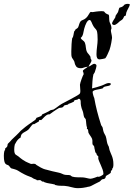

<svg xmlns="http://www.w3.org/2000/svg" viewBox="-306 -466 696 999"><path d="M282 406C284 400 284 394 284 388C284 352 271 337 264 315C262 309 262 303 260 297C258 292 254 287 253 282C249 270 249 258 245 246C244 240 240 236 238 231C231 219 231 211 228 198C226 192 221 188 220 184C203 131 193 92 184 42C184 46 176 22 176 13C176 0 212 0 228 -6C229 -6 232 -12 234 -13C247 -20 271 -16 271 -31C267 -33 264 -34 260 -34C248 -34 236 -25 224 -21C207 -15 190 -10 173 -6C174 -28 175 -58 180 -79C180 -80 187 -88 187 -90C192 -103 196 -119 196 -125C196 -131 188 -134 185 -134C176 -134 167 -123 154 -119C159 -130 170 -142 170 -152C170 -156 165 -160 165 -164C165 -165 165 -167 165 -168V-170C156 -186 151 -187 147 -195C139 -210 142 -228 136 -243C130 -257 118 -257 114 -269C127 -278 128 -300 132 -316C138 -338 148 -362 160 -362C169 -362 172 -342 180 -330C186 -319 195 -314 198 -305C201 -295 202 -277 202 -260C202 -236 196 -210 196 -184C196 -168 199 -157 213 -157C217 -157 239 -161 242 -163C247 -167 260 -197 264 -207C271 -227 277 -264 277 -269C277 -281 271 -299 271 -307C271 -313 274 -314 274 -320C274 -334 264 -350 264 -352C261 -363 263 -385 260 -389C259 -390 251 -392 245 -396C235 -403 241 -408 223 -408C206 -408 181 -404 176 -403H175C173 -403 170 -404 167 -404C159 -403 156 -384 140 -371C130 -362 120 -362 114 -356C106 -347 105 -332 100 -323C95 -316 85 -314 85 -309C85 -305 83 -307 81 -305C77 -296 76 -269 70 -269C67 -253 65 -223 65 -199C65 -187 65 -176 67 -170C68 -164 76 -157 81 -145C83 -139 83 -133 85 -130C91 -115 100 -111 115 -111C127 -111 131 -117 151 -119C144 -111 125 -104 125 -96C125 -93 129 -89 129 -82V-79C127 -79 110 -34 110 -25C110 -16 112 -4 112 6C112 11 112 16 110 20C108 28 31 65 16 74C0 83 -13 96 -28 104C-33 106 -36 105 -42 107C-44 107 -51 113 -54 114C-65 120 -77 125 -86 129C-87 129 -89 135 -90 136C-98 142 -108 143 -116 147C-118 149 -120 156 -123 158C-146 174 -170 190 -188 206C-195 211 -201 217 -207 224C-227 245 -243 257 -254 271C-257 275 -263 279 -265 282C-268 287 -266 292 -269 297C-272 302 -280 306 -280 309C-280 310 -279 312 -279 313C-279 316 -283 318 -283 318C-285 327 -286 335 -286 344C-286 396 -271 388 -261 395C-256 399 -253 407 -247 410C-242 412 -237 412 -232 414C-216 418 -208 425 -196 432C-168 448 -161 449 -141 457C-139 458 -133 463 -130 464C-128 465 -120 468 -119 468C-114 468 -119 472 -111 472C-107 472 -103 471 -99 471C-91 471 -90 479 -84 479C-83 479 -82 479 -80 479C-77 479 -76 482 -75 482C-57 489 -39 489 -21 494C-21 494 -20 497 -17 497C1 502 13 500 30 501C57 503 74 513 99 513C118 513 136 510 144 508C156 504 157 507 169 501C184 494 194 487 206 482C216 479 218 472 224 468C228 465 234 467 238 464C244 460 244 454 245 450C249 446 271 437 271 430C271 429 271 427 271 425C271 420 278 422 278 414C278 409 281 408 282 406ZM231 442C230 444 213 454 208 454C206 454 203 453 202 453C203 453 174 464 165 464C155 464 140 458 125 457C106 456 87 458 70 453C68 453 61 447 60 446C49 443 37 446 26 442C17 439 13 435 -2 432C-28 426 -41 424 -64 417C-73 415 -84 413 -112 395C-120 392 -118 386 -130 386C-134 386 -138 387 -142 387C-146 387 -148 386 -152 384C-160 380 -178 376 -210 348C-220 339 -232 343 -232 312C-232 303 -231 294 -229 286C-228 286 -218 259 -199 250C-198 246 -197 236 -192 231C-184 222 -169 218 -159 209C-152 203 -139 180 -133 180C-132 180 -130 180 -128 180C-127 180 -113 170 -104 166C-102 164 -104 158 -99 158C-97 158 -94 159 -92 159C-89 159 -67 129 -53 129C-51 129 -50 129 -48 129C-48 128 -9 101 1 96C6 94 15 95 20 92C24 90 26 84 30 82C35 80 44 80 48 78C50 77 48 74 52 74C54 74 73 66 78 63C79 63 80 57 81 56C85 55 90 53 94 53H96C96 53 101 48 104 48C115 48 114 65 114 69C114 72 114 89 125 114C128 122 128 133 132 144C134 146 139 152 140 154C143 168 142 187 147 198V199C147 200 146 203 146 204C146 205 146 206 147 206H150C153 206 153 221 154 224C158 234 168 244 173 256C177 267 173 277 176 286C178 290 185 292 185 302C185 308 188 312 190 326C192 330 193 328 194 330C196 332 196 337 198 340C200 344 206 346 206 350C206 352 205 354 205 356C205 371 232 413 232 436C232 438 232 440 231 442ZM370 -443C367 -445 363 -446 359 -446C354 -446 348 -445 344 -443C339 -441 339 -437 333 -433C325 -427 317 -428 315 -425C313 -423 311 -411 308 -403C303 -395 299 -390 296 -385C294 -381 295 -377 293 -374C289 -367 277 -351 277 -344C277 -338 285 -336 288 -336C299 -336 314 -353 318 -356C336 -367 333 -367 340 -381C341 -383 347 -383 348 -385C350 -389 350 -396 351 -400C356 -416 367 -429 370 -443Z"/></svg>

Font: Jim Nightshade
Style: Regular
Weight: 400
Designer: Astigmatic (AOETI)
Foundry: Astigmatic (AOETI)
Version: Version 1.000